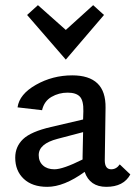

<svg xmlns="http://www.w3.org/2000/svg" viewBox="-20 -718 525 744"><path d="M383 -660 235 -487 85 -660 127 -698 235 -602 341 -698ZM444 -81 485 -42Q459 6 392 6Q328 6 308 -52Q228 6 163 6Q105 6 72 -25Q39 -56 39 -107Q39 -150 69.5 -179Q100 -208 178 -226L302 -255L303 -287Q304 -328 289.5 -343.5Q275 -359 242 -359Q208 -359 179.5 -342.5Q151 -326 143 -291L48 -302Q55 -353 119.5 -389.5Q184 -426 260 -426Q325 -426 357.5 -395Q390 -364 389 -300L386 -97Q386 -62 411 -62Q431 -62 444 -81ZM191 -62Q224 -62 300 -100V-111L302 -206L203 -180Q130 -161 130 -117Q130 -92 146.5 -77Q163 -62 191 -62Z"/></svg>

Font: EauTestText Semibold
Style: Regular
Weight: 600
Designer: Christian Thalmann (Catharsis Fonts)
Version: Version 0.001;PS 000.001;hotconv 1.0.88;makeotf.lib2.5.64775